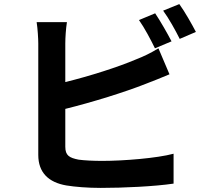

<svg xmlns="http://www.w3.org/2000/svg" viewBox="-20 -875 1040 938"><path d="M818 -673C799 -710 763 -773 738 -810L659 -777C686 -739 717 -680 737 -639ZM299 -343C429 -375 590 -425 691 -465C724 -477 769 -496 808 -512L754 -639C715 -615 681 -599 645 -585C556 -547 417 -503 299 -474V-663C299 -691 302 -736 307 -767H159C164 -736 167 -685 167 -663V-118C167 -32 217 16 304 31C347 38 407 43 472 43C582 43 734 36 828 22V-124C746 -102 584 -89 480 -89C435 -89 394 -91 364 -95C319 -104 299 -115 299 -158ZM777 -823C805 -785 837 -727 858 -685L937 -719C919 -754 883 -818 856 -855Z"/></svg>

Font: Noto Sans CJK JP Bold
Style: Regular
Weight: 700
Designer: Ryoko NISHIZUKA (kana & ideographs); Paul D. Hunt (Latin, Greek & Cyrillic); Wenlong ZHANG (bopomofo); Sandoll Communica
Foundry: Adobe Systems Incorporated
Version: Version 1.004;PS 1.004;hotconv 1.0.82;makeotf.lib2.5.63406